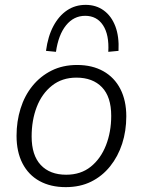

<svg xmlns="http://www.w3.org/2000/svg" viewBox="-20 -761 587 789"><path d="M250 8Q188 8 142.5 -17Q97 -42 72.5 -89.5Q48 -137 48 -203Q48 -262 64.5 -315Q81 -368 113.5 -408Q146 -448 192 -471Q238 -494 297 -494Q359 -494 404.5 -468.5Q450 -443 474.5 -395.5Q499 -348 499 -283Q499 -223 482 -170.5Q465 -118 432.5 -77.5Q400 -37 354.5 -14.5Q309 8 250 8ZM252 -43Q312 -43 353 -76Q394 -109 415.5 -164Q437 -219 437 -285Q437 -363 399 -402.5Q361 -442 294 -442Q235 -442 193.5 -409Q152 -376 131 -321.5Q110 -267 110 -200Q110 -123 147.5 -83Q185 -43 252 -43ZM210 -548 169 -552Q177 -612 199.5 -654Q222 -696 255.5 -718.5Q289 -741 332 -741Q375 -741 406.5 -718Q438 -695 454 -653Q470 -611 467 -552L425 -548Q429 -618 403.5 -657Q378 -696 330 -696Q283 -696 251.5 -657Q220 -618 210 -548Z"/></svg>

Font: Nunito Sans 12pt ExtraLight 12pt Light
Style: Italic
Weight: 300
Italic angle: -9°
Version: Version 3.101;gftools[0.9.27]